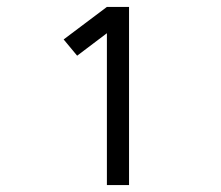

<svg xmlns="http://www.w3.org/2000/svg" viewBox="-20 -858 640 555"><path d="M289 -323V-762L203 -697L164 -744L289 -838H353V-323Z"/></svg>

Font: Iosevka Aile Custom Light
Style: Regular
Weight: 300
Designer: Belleve Invis
Foundry: Belleve Invis
Version: Version 17.0.2; ttfautohint (v1.8.3)